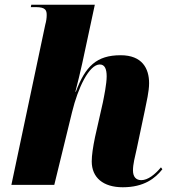

<svg xmlns="http://www.w3.org/2000/svg" viewBox="-20 -780 720 810"><path d="M498 10C588 10 635 -28 665 -66L659 -74C634 -44 604 -20 576 -20C554 -20 541 -34 541 -61C541 -88 549 -117 557 -153L591 -314C598 -349 609 -394 609 -429C609 -491 580 -547 489 -547C387 -547 340 -500 300 -393H298C304 -414 323 -494 327 -513L380 -760H112L110 -750H131C174 -750 177 -735 177 -716C177 -704 175 -690 171 -676L28 0H209L284 -307C309 -410 356 -508 401 -508C422 -508 430 -489 430 -458C430 -426 419 -373 414 -348L381 -202C372 -159 367 -124 367 -99C367 -31 415 10 498 10Z"/></svg>

Font: Noto Serif Display SemiCondensed Black
Style: Italic
Weight: 900
Width: 4
Italic angle: -12°
Designer: Monotype Design Team
Foundry: Monotype Imaging Inc.
Version: Version 2.009